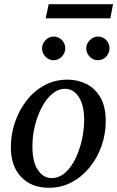

<svg xmlns="http://www.w3.org/2000/svg" viewBox="-20 -867 549 899"><path d="M475.1 -299.8Q475.1 -239.3 455.3 -183.3Q435.5 -127.4 399.7 -83.3Q363.8 -39.1 315.2 -13.4Q266.6 12.2 209 12.2Q126.5 12.2 78.6 -38.8Q30.8 -89.8 30.8 -176.8Q30.8 -237.8 50 -294.4Q69.3 -351.1 104.5 -396.2Q139.6 -441.4 188.5 -467.8Q237.3 -494.1 295.9 -494.1Q344.2 -494.1 385 -473.6Q425.8 -453.1 450.4 -410.4Q475.1 -367.7 475.1 -299.8ZM374 -304.2Q374 -375.5 348.6 -413.3Q323.2 -451.2 285.2 -451.2Q252.4 -451.2 224.6 -427.7Q196.8 -404.3 176 -365.2Q155.3 -326.2 143.6 -278.6Q131.8 -231 131.8 -182.1Q131.8 -107.9 157.7 -70.6Q183.6 -33.2 221.2 -33.2Q256.8 -33.2 285.2 -58.3Q313.5 -83.5 333.3 -124.3Q353 -165 363.5 -212.4Q374 -259.8 374 -304.2ZM492.7 -641.1Q492.7 -618.7 477.1 -601.8Q461.4 -585 438.5 -585Q416 -585 399.9 -601.8Q383.8 -618.7 383.8 -641.1Q383.8 -662.1 400.6 -679Q417.5 -695.8 438.5 -695.8Q461.4 -695.8 477.1 -679.7Q492.7 -663.6 492.7 -641.1ZM285.6 -641.1Q285.6 -618.7 269.5 -601.8Q253.4 -585 230.5 -585Q209 -585 192.9 -601.6Q176.8 -618.2 176.8 -640.1Q176.8 -661.6 192.9 -678.7Q209 -695.8 230.5 -695.8Q253.4 -695.8 269.5 -679.7Q285.6 -663.6 285.6 -641.1ZM509.3 -847.2 496.6 -781.2H193.8L208 -847.2Z"/></svg>

Font: Charis
Style: Italic
Weight: 400
Italic angle: -11°
Designer: Walt Agee, Miriam Martin, Annie Olsen, Victor Gaultney, Lorna Priest, Alan Ward, Bob Hallissy, Martin Hosken, Sharon Cor
Foundry: SIL Global
Version: Version 7.000